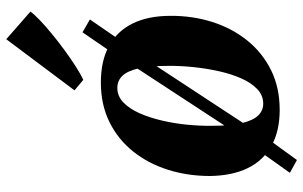

<svg xmlns="http://www.w3.org/2000/svg" viewBox="-197 -701 966 612"><g transform="rotate(-90 286.0 -395.0)"><path d="M82 68.5 41 46 108 -48 156 -107.5 401 -482 429 -527.5 489 -615 530 -591.5 469.5 -503.5 425 -446 179 -71 147.5 -22ZM329 -556.5Q398 -556.5 445.2 -530.8Q492.5 -505 517 -455.5Q541.5 -406 541.5 -335Q542 -264.5 522 -201.5Q502 -138.5 463.2 -90.2Q424.5 -42 368.8 -14.2Q313 13.5 241.5 13.5Q174 13.5 127 -12.8Q80 -39 56 -88.5Q32 -138 31 -208.5Q31 -280 51 -343Q71 -406 109.5 -454Q148 -502 203.2 -529.2Q258.5 -556.5 329 -556.5ZM312 -504Q285.5 -504 265.5 -484.8Q245.5 -465.5 231.2 -433.5Q217 -401.5 207.8 -362Q198.5 -322.5 194.5 -281Q190.5 -239.5 191 -202Q191 -143.5 199.5 -107.5Q208 -71.5 223.8 -55.2Q239.5 -39 261.5 -39Q288 -39 308 -58Q328 -77 342.2 -109.2Q356.5 -141.5 365.2 -181.2Q374 -221 378.2 -262.5Q382.5 -304 382 -342Q382 -401.5 373.8 -437Q365.5 -472.5 350 -488.2Q334.5 -504 312 -504ZM304 -640.5 467 -858 555 -781Q547 -769.5 528.2 -751.5Q509.5 -733.5 484.2 -712.8Q459 -692 432 -672.2Q405 -652.5 380 -636.5Q355 -620.5 337.5 -612.5Z"/></g></svg>

Font: Merriweather 48pt ExtraBold
Style: Italic
Weight: 800
Italic angle: -7.8°
Version: Version 2.101